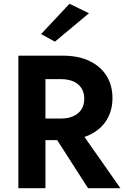

<svg xmlns="http://www.w3.org/2000/svg" viewBox="-20 -994 660 1014"><path d="M270 -774 197 -814 347 -974 450 -924ZM77 0V-700H312Q395 -700 453.5 -671.5Q512 -643 543 -593Q574 -543 574 -476Q574 -410 543 -360Q512 -310 454 -282Q441 -276 426 -271L616 0H445L282 -254H220V0ZM220 -368H303Q340 -368 367.5 -380.5Q395 -393 410 -416Q425 -439 425 -473Q425 -505 410 -528.5Q395 -552 367.5 -564Q340 -576 303 -576H220Z"/></svg>

Font: Venryn Sans SemiBold
Style: Regular
Weight: 600
Designer: Owen Earl, indestructible type* (font) & Cristiano Sobral (main changes)
Version: Version 3.60;October 28, 2020;FontCreator 13.0.0.2681 64-bit